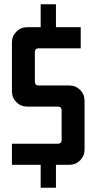

<svg xmlns="http://www.w3.org/2000/svg" viewBox="-20 -770 451 897"><path d="M170 -750H241.4V-642.9H357.1V-544.3H160.7Q142.9 -544.3 142.9 -526.4V-388.6Q142.9 -370.7 160.7 -370.7H303.6Q333.6 -370.7 354.3 -350Q375 -329.3 375 -299.3V-71.4Q375 -41.4 354.3 -20.7Q333.6 0 303.6 0H241.4V107.1H170V0H35.7V-98.6H250Q267.9 -98.6 267.9 -116.4V-254.3Q267.9 -272.1 250 -272.1H107.1Q77.1 -272.1 56.4 -292.9Q35.7 -313.6 35.7 -343.6V-571.4Q35.7 -601.4 56.4 -622.1Q77.1 -642.9 107.1 -642.9H170Z"/></svg>

Font: Aire Exterior
Style: Regular
Weight: 400
Width: 4
Designer: Jayvee Enaguas (HarvettFox96)
Version: 20190503.02